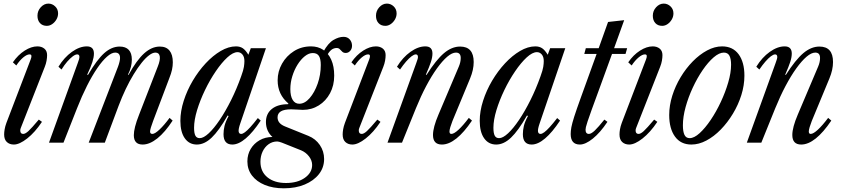

<svg xmlns="http://www.w3.org/2000/svg" viewBox="-20 -792 4682 1066"><path d="M57 10.5Q33 10.5 18 -3.5Q3 -17.5 3 -45.5Q3 -58 5.8 -74.2Q8.5 -90.5 15.5 -109.5L150.5 -462.5Q153 -469 153.8 -473.2Q154.5 -477.5 154.5 -481Q154.5 -490 144 -490Q129.5 -490 109.5 -473.5Q89.5 -457 70.5 -428.5L51.5 -446Q80 -487.5 117 -511Q154 -534.5 187.5 -534.5Q211 -534.5 226.2 -522Q241.5 -509.5 241.5 -486Q241.5 -472 238.5 -455Q235.5 -438 228.5 -420.5L95 -80.5Q93.5 -77 93 -73.8Q92.5 -70.5 92.5 -67.5Q92.5 -48.5 109 -48.5Q120.5 -48.5 137.8 -64.2Q155 -80 195.5 -128L213 -115.5Q174 -57 131 -23.2Q88 10.5 57 10.5ZM240 -648.5Q216 -648.5 202 -663.8Q188 -679 188 -704.5Q188 -732 206.5 -752Q225 -772 248.5 -772Q270 -772 286.2 -756.5Q302.5 -741 302.5 -717.5Q302.5 -700 293.5 -684.2Q284.5 -668.5 270.2 -658.5Q256 -648.5 240 -648.5Z M772 10.5Q723 10.5 723 -41.5Q723 -61 730 -89Q737 -117 752.5 -156L856 -422.5Q870.5 -458.5 867 -479.2Q863.5 -500 843 -500Q827.5 -500 807.8 -485.2Q788 -470.5 766.2 -443.2Q744.5 -416 722 -379.2Q699.5 -342.5 678.2 -298Q657 -253.5 638.5 -204.5L562 0H472.5L635.5 -422.5Q640.5 -436 643.5 -448.8Q646.5 -461.5 646.5 -470Q646.5 -500 619.5 -500Q599.5 -500 573.8 -477.2Q548 -454.5 519.8 -413.2Q491.5 -372 463 -315.5Q434.5 -259 408 -191.5L332.5 0H252L411.5 -441.5Q421.5 -466 420.8 -478Q420 -490 408.5 -490Q398.5 -490 384 -479.2Q369.5 -468.5 353.2 -449.8Q337 -431 321.5 -406L304.5 -421.5Q336.5 -473.5 379.2 -504Q422 -534.5 462 -534.5Q501.5 -534.5 501.5 -494.5Q501.5 -475 493 -447.8Q484.5 -420.5 464 -377.5L468.5 -376Q517.5 -460 558.5 -496.8Q599.5 -533.5 644.5 -533.5Q677.5 -533.5 694.8 -515.2Q712 -497 712 -461Q712 -442 707 -421Q702 -400 690.5 -377.5L693.5 -376Q738.5 -458 780.5 -495.8Q822.5 -533.5 867.5 -533.5Q903 -533.5 921.2 -511Q939.5 -488.5 939.5 -446Q939.5 -425.5 935 -404.8Q930.5 -384 919.5 -356.5L830 -120Q814 -77.5 813.2 -63Q812.5 -48.5 826 -48.5Q840 -48.5 865.8 -72.8Q891.5 -97 921.5 -137.5L938.5 -122.5Q896.5 -58 853.8 -23.8Q811 10.5 772 10.5Z M1073 10.5Q1030.5 10.5 1006 -24.2Q981.5 -59 981.5 -121Q981.5 -174.5 1000 -232.2Q1018.5 -290 1050.2 -343.8Q1082 -397.5 1122 -440.5Q1162 -483.5 1205.5 -509Q1249 -534.5 1290 -534.5Q1313 -534.5 1328.5 -523.8Q1344 -513 1359 -488L1372.5 -524.5H1456.5L1314.5 -108Q1303 -75 1305 -61.8Q1307 -48.5 1319 -48.5Q1327.5 -48.5 1340 -57.8Q1352.5 -67 1370.2 -86.5Q1388 -106 1411.5 -136.5L1427.5 -122.5Q1384.5 -57.5 1344.5 -23.5Q1304.5 10.5 1270 10.5Q1221 10.5 1221 -47Q1221 -69 1226.5 -92.5Q1232 -116 1249 -147.5L1244 -151Q1195.5 -66 1155.2 -27.8Q1115 10.5 1073 10.5ZM1089 -25Q1110 -25 1139 -52Q1168 -79 1200 -126.5Q1232 -174 1263 -236Q1294 -298 1319 -368.5Q1331.5 -402.5 1334.2 -420.8Q1337 -439 1337 -453Q1337 -476.5 1326 -489.5Q1315 -502.5 1299 -502.5Q1274 -502.5 1242.2 -473.2Q1210.5 -444 1178 -396.2Q1145.5 -348.5 1118.2 -292Q1091 -235.5 1074.2 -180.5Q1057.5 -125.5 1057.5 -82.5Q1057.5 -52.5 1064.8 -38.8Q1072 -25 1089 -25Z M1775 -504Q1801.5 -552.5 1831.2 -570Q1861 -587.5 1887.5 -587.5Q1909 -587.5 1921.8 -573Q1934.5 -558.5 1934.5 -538Q1934.5 -521 1924.2 -509.5Q1914 -498 1899.5 -498Q1887.5 -498 1880.2 -505Q1873 -512 1866.5 -518.8Q1860 -525.5 1849.5 -525.5Q1832.5 -525.5 1819.2 -514.8Q1806 -504 1792.5 -479ZM1568 224Q1632 224 1672.5 195.2Q1713 166.5 1713 124Q1713 99 1695.5 76.2Q1678 53.5 1651.5 42.5L1545 0Q1527.5 -6.5 1519 -6.5Q1492.5 -6.5 1471.2 8.8Q1450 24 1438 49.5Q1426 75 1426 106Q1426 161 1464.8 192.5Q1503.5 224 1568 224ZM1641.5 -216Q1672 -216 1699.2 -247.2Q1726.5 -278.5 1743.8 -327.8Q1761 -377 1761 -431Q1761 -465 1750.8 -481.2Q1740.5 -497.5 1716.5 -497.5Q1694.5 -497.5 1672.5 -480Q1650.5 -462.5 1632.2 -433.5Q1614 -404.5 1603 -369Q1592 -333.5 1592 -297Q1592 -258.5 1605 -237.2Q1618 -216 1641.5 -216ZM1556 253.5Q1495.5 253.5 1450 234.8Q1404.5 216 1379 182.5Q1353.5 149 1353.5 104Q1353.5 65.5 1371.8 35Q1390 4.5 1421.5 -13.5Q1453 -31.5 1492.5 -31.5Q1456.5 -64.5 1456.5 -114.5Q1456.5 -160.5 1489.2 -187Q1522 -213.5 1580 -213.5L1581 -217.5Q1521.5 -267.5 1521.5 -346Q1521.5 -395.5 1545.8 -438.5Q1570 -481.5 1612 -508Q1654 -534.5 1707 -534.5Q1745.5 -534.5 1774.2 -515.5Q1803 -496.5 1819.2 -460.2Q1835.5 -424 1835.5 -372Q1835.5 -317.5 1812.5 -274.5Q1789.5 -231.5 1750 -206.8Q1710.5 -182 1661.5 -182Q1649 -182 1630.8 -183.5Q1612.5 -185 1597 -185Q1558 -185 1539.5 -173.8Q1521 -162.5 1521 -140.5Q1521 -123.5 1531.2 -111Q1541.5 -98.5 1562.5 -90L1692.5 -37.5Q1732 -21.5 1755.8 13.2Q1779.5 48 1779.5 91Q1779.5 138 1750.8 174.8Q1722 211.5 1671.8 232.5Q1621.5 253.5 1556 253.5Z M1936.5 10.5Q1912.5 10.5 1897.5 -3.5Q1882.5 -17.5 1882.5 -45.5Q1882.5 -58 1885.2 -74.2Q1888 -90.5 1895 -109.5L2030 -462.5Q2032.5 -469 2033.2 -473.2Q2034 -477.5 2034 -481Q2034 -490 2023.5 -490Q2009 -490 1989 -473.5Q1969 -457 1950 -428.5L1931 -446Q1959.5 -487.5 1996.5 -511Q2033.5 -534.5 2067 -534.5Q2090.5 -534.5 2105.8 -522Q2121 -509.5 2121 -486Q2121 -472 2118 -455Q2115 -438 2108 -420.5L1974.5 -80.5Q1973 -77 1972.5 -73.8Q1972 -70.5 1972 -67.5Q1972 -48.5 1988.5 -48.5Q2000 -48.5 2017.2 -64.2Q2034.5 -80 2075 -128L2092.5 -115.5Q2053.5 -57 2010.5 -23.2Q1967.5 10.5 1936.5 10.5ZM2119.5 -648.5Q2095.5 -648.5 2081.5 -663.8Q2067.5 -679 2067.5 -704.5Q2067.5 -732 2086 -752Q2104.5 -772 2128 -772Q2149.5 -772 2165.8 -756.5Q2182 -741 2182 -717.5Q2182 -700 2173 -684.2Q2164 -668.5 2149.8 -658.5Q2135.5 -648.5 2119.5 -648.5Z M2433.5 10.5Q2384 10.5 2384 -42.5Q2384 -85 2414.5 -156L2527.5 -422.5Q2538 -447 2538 -470Q2538 -500 2511.5 -500Q2490 -500 2463 -477Q2436 -454 2406 -412.2Q2376 -370.5 2346.2 -314.2Q2316.5 -258 2289.5 -191.5L2212 0H2131.5L2291 -441.5Q2295.5 -454.5 2298 -462.2Q2300.5 -470 2300.5 -475Q2300.5 -490 2288.5 -490Q2279 -490 2265 -479.5Q2251 -469 2234.5 -450Q2218 -431 2201 -406L2184 -421.5Q2216 -473.5 2258.8 -504Q2301.5 -534.5 2341.5 -534.5Q2381 -534.5 2381 -494.5Q2381 -474.5 2372.5 -448.2Q2364 -422 2344.5 -377.5L2348 -376Q2401.5 -460 2445 -496.8Q2488.5 -533.5 2534.5 -533.5Q2610 -533.5 2610 -447.5Q2610 -404.5 2590 -356.5L2492 -120Q2485 -102 2480.2 -86.2Q2475.5 -70.5 2475.5 -62Q2475.5 -48.5 2486 -48.5Q2500.5 -48.5 2525.8 -71.8Q2551 -95 2583 -137.5L2600.5 -122.5Q2556.5 -57 2514.2 -23.2Q2472 10.5 2433.5 10.5Z M2735 10.5Q2692.5 10.5 2668 -24.2Q2643.5 -59 2643.5 -121Q2643.5 -174.5 2662 -232.2Q2680.5 -290 2712.2 -343.8Q2744 -397.5 2784 -440.5Q2824 -483.5 2867.5 -509Q2911 -534.5 2952 -534.5Q2975 -534.5 2990.5 -523.8Q3006 -513 3021 -488L3034.5 -524.5H3118.5L2976.5 -108Q2965 -75 2967 -61.8Q2969 -48.5 2981 -48.5Q2989.5 -48.5 3002 -57.8Q3014.5 -67 3032.2 -86.5Q3050 -106 3073.5 -136.5L3089.5 -122.5Q3046.5 -57.5 3006.5 -23.5Q2966.5 10.5 2932 10.5Q2883 10.5 2883 -47Q2883 -69 2888.5 -92.5Q2894 -116 2911 -147.5L2906 -151Q2857.5 -66 2817.2 -27.8Q2777 10.5 2735 10.5ZM2751 -25Q2772 -25 2801 -52Q2830 -79 2862 -126.5Q2894 -174 2925 -236Q2956 -298 2981 -368.5Q2993.5 -402.5 2996.2 -420.8Q2999 -439 2999 -453Q2999 -476.5 2988 -489.5Q2977 -502.5 2961 -502.5Q2936 -502.5 2904.2 -473.2Q2872.5 -444 2840 -396.2Q2807.5 -348.5 2780.2 -292Q2753 -235.5 2736.2 -180.5Q2719.5 -125.5 2719.5 -82.5Q2719.5 -52.5 2726.8 -38.8Q2734 -25 2751 -25Z M3199.5 10.5Q3148.5 10.5 3148.5 -48Q3148.5 -64.5 3152.2 -85.2Q3156 -106 3168.2 -144.5Q3180.5 -183 3205.5 -252L3292.5 -492.5H3224L3232.5 -524.5H3304L3356 -670L3445.5 -680L3389.5 -524.5H3462L3453 -492.5H3378L3308.5 -301.5Q3281 -227 3265.2 -183.2Q3249.5 -139.5 3242.2 -117.5Q3235 -95.5 3233 -86.5Q3231 -77.5 3231 -72Q3231 -48.5 3249.5 -48.5Q3262.5 -48.5 3282.2 -67.2Q3302 -86 3335.5 -128L3352.5 -115.5Q3312.5 -55.5 3271.5 -22.5Q3230.5 10.5 3199.5 10.5Z M3473.5 10.5Q3449.5 10.5 3434.5 -3.5Q3419.5 -17.5 3419.5 -45.5Q3419.5 -58 3422.2 -74.2Q3425 -90.5 3432 -109.5L3567 -462.5Q3569.5 -469 3570.2 -473.2Q3571 -477.5 3571 -481Q3571 -490 3560.5 -490Q3546 -490 3526 -473.5Q3506 -457 3487 -428.5L3468 -446Q3496.5 -487.5 3533.5 -511Q3570.5 -534.5 3604 -534.5Q3627.5 -534.5 3642.8 -522Q3658 -509.5 3658 -486Q3658 -472 3655 -455Q3652 -438 3645 -420.5L3511.5 -80.5Q3510 -77 3509.5 -73.8Q3509 -70.5 3509 -67.5Q3509 -48.5 3525.5 -48.5Q3537 -48.5 3554.2 -64.2Q3571.5 -80 3612 -128L3629.5 -115.5Q3590.5 -57 3547.5 -23.2Q3504.5 10.5 3473.5 10.5ZM3656.5 -648.5Q3632.5 -648.5 3618.5 -663.8Q3604.5 -679 3604.5 -704.5Q3604.5 -732 3623 -752Q3641.5 -772 3665 -772Q3686.5 -772 3702.8 -756.5Q3719 -741 3719 -717.5Q3719 -700 3710 -684.2Q3701 -668.5 3686.8 -658.5Q3672.5 -648.5 3656.5 -648.5Z M3818.5 10.5Q3759.5 10.5 3727.5 -33.8Q3695.5 -78 3695.5 -153.5Q3695.5 -206.5 3712.5 -260.5Q3729.5 -314.5 3759 -363.5Q3788.5 -412.5 3826.2 -451Q3864 -489.5 3906 -512Q3948 -534.5 3989 -534.5Q4048.5 -534.5 4080.8 -490.8Q4113 -447 4113 -372Q4113 -318.5 4096 -264.2Q4079 -210 4049.2 -160.8Q4019.5 -111.5 3981.8 -72.8Q3944 -34 3902 -11.8Q3860 10.5 3818.5 10.5ZM3809 -25Q3834 -25 3864.5 -52.8Q3895 -80.5 3925.8 -126Q3956.5 -171.5 3982 -226Q4007.5 -280.5 4023.2 -334.5Q4039 -388.5 4039 -432.5Q4039 -465.5 4029.8 -482.8Q4020.5 -500 3999 -500Q3973 -500 3942.2 -473.5Q3911.5 -447 3881.2 -402.8Q3851 -358.5 3826.2 -305.2Q3801.5 -252 3786.5 -197.5Q3771.5 -143 3771.5 -96.5Q3771.5 -61.5 3780.2 -43.2Q3789 -25 3809 -25Z M4428.5 10.5Q4379 10.5 4379 -42.5Q4379 -85 4409.5 -156L4522.5 -422.5Q4533 -447 4533 -470Q4533 -500 4506.5 -500Q4485 -500 4458 -477Q4431 -454 4401 -412.2Q4371 -370.5 4341.2 -314.2Q4311.5 -258 4284.5 -191.5L4207 0H4126.5L4286 -441.5Q4290.5 -454.5 4293 -462.2Q4295.5 -470 4295.5 -475Q4295.5 -490 4283.5 -490Q4274 -490 4260 -479.5Q4246 -469 4229.5 -450Q4213 -431 4196 -406L4179 -421.5Q4211 -473.5 4253.8 -504Q4296.5 -534.5 4336.5 -534.5Q4376 -534.5 4376 -494.5Q4376 -474.5 4367.5 -448.2Q4359 -422 4339.5 -377.5L4343 -376Q4396.5 -460 4440 -496.8Q4483.5 -533.5 4529.5 -533.5Q4605 -533.5 4605 -447.5Q4605 -404.5 4585 -356.5L4487 -120Q4480 -102 4475.2 -86.2Q4470.5 -70.5 4470.5 -62Q4470.5 -48.5 4481 -48.5Q4495.5 -48.5 4520.8 -71.8Q4546 -95 4578 -137.5L4595.5 -122.5Q4551.5 -57 4509.2 -23.2Q4467 10.5 4428.5 10.5Z"/></svg>

Font: Libre Caslon Condensed
Style: Italic
Weight: 400
Italic angle: -22.583°
Designer: Pablo Impallari, Rodrigo Fuenzalida, Katja Schimmel, Ertekin Erdin
Foundry: Pablo Impallari, Rodrigo Fuenzalida
Version: Version 2.000;gftools[0.9.33]